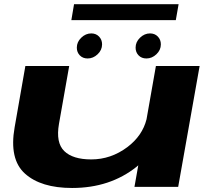

<svg xmlns="http://www.w3.org/2000/svg" viewBox="-20 -906 1050 931"><path d="M632 0 650.5 -104.5Q646.5 -101 642.5 -97.5Q513.5 5.5 329.5 5.5Q178.5 5.5 101 -64.2Q23.5 -134 51 -289L103 -586H315.5L266 -305.5Q250 -214 291.5 -173.5Q333 -133 422.5 -133Q518 -133 598 -193Q670.5 -248 690.5 -327.5L736 -586H948L844 0ZM405 -622.5Q381.5 -622.5 367 -637.5Q352.5 -652.5 352.5 -675Q352.5 -702.5 374 -723.2Q395.5 -744 422.5 -744Q445.5 -744 460.2 -728.8Q475 -713.5 475 -691Q475 -663.5 453.5 -643Q432 -622.5 405 -622.5ZM690 -622.5Q666.5 -622.5 652 -637.5Q637.5 -652.5 637.5 -675Q637.5 -702.5 659 -723.2Q680.5 -744 707.5 -744Q730.5 -744 745.2 -728.8Q760 -713.5 760 -691Q760 -663.5 738.5 -643Q717 -622.5 690 -622.5ZM326 -808.5 339 -885.5H846L832.5 -808.5Z"/></svg>

Font: Anybody UltraExpanded Regular
Style: Bold Italic
Weight: 700
Width: 9
Italic angle: -10°
Designer: Tyler Finck
Foundry: Etcetera Type Company
Version: Version 1.010; ttfautohint (v1.8.3) -l 8 -r 50 -G 200 -x 14 